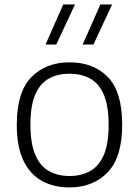

<svg xmlns="http://www.w3.org/2000/svg" viewBox="-20 -828 621 858"><path d="M290.5 9.5Q220 9.5 167 -19.8Q114 -49 84.5 -110.8Q55 -172.5 55 -270.5Q55 -416 119.8 -482.8Q184.5 -549.5 290.5 -549.5Q397.5 -549.5 461.8 -483.8Q526 -418 526 -270.5Q526 -125 461 -57.8Q396 9.5 290.5 9.5ZM290.5 -41.5Q344 -41.5 383.2 -63.8Q422.5 -86 444 -136Q465.5 -186 465.5 -269.5Q465.5 -354.5 444 -404.8Q422.5 -455 383.2 -476.8Q344 -498.5 290.5 -498.5Q237.5 -498.5 198.2 -476.8Q159 -455 137.5 -405.2Q116 -355.5 116 -271.5Q116 -187 137.5 -136.5Q159 -86 198.2 -63.8Q237.5 -41.5 290.5 -41.5ZM349.5 -629 428.5 -808H481L397.5 -629ZM183.5 -629 262.5 -808H315L231.5 -629Z"/></svg>

Font: Encode Sans Semi Expanded Light
Style: Regular
Weight: 300
Width: 6
Designer: Multiple Designers
Foundry: Impallari Type
Version: Version 3.000; ttfautohint (v1.8.3) -l 8 -r 50 -G 200 -x 14 